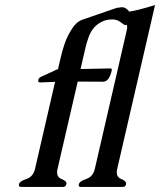

<svg xmlns="http://www.w3.org/2000/svg" viewBox="-20 -734 629 754"><path d="M440.4 -71.3Q438.5 -63.5 438.5 -57.6Q438.5 -38.1 455.6 -31.2Q475.6 -23.4 475.1 -13.2Q475.1 -11.7 475.1 -10.3Q472.7 0 462.9 0H297.4Q287.1 0 289.6 -10.3Q292.5 -22.5 318.8 -31.2Q345.2 -40 352.5 -71.3L477.5 -613.8Q481 -627.9 478 -637.2Q476.6 -635.7 474.6 -635.3H473.1Q467.8 -635.3 454.1 -646.5Q439.9 -657.7 421.4 -657.7Q402.8 -657.7 388.2 -652.3Q343.3 -634.8 327.1 -585.4Q320.3 -566.9 315.4 -545.4Q310.5 -523.9 305.2 -501.5L296.4 -462.9L413.6 -465.3Q420.9 -465.3 418.5 -455.6Q416 -445.8 412.1 -436Q401.9 -413.1 384.8 -413.1L285.2 -413.6L206.1 -71.3Q204.1 -63.5 204.1 -57.6Q204.1 -38.1 221.2 -31.2Q243.7 -22.5 240.7 -11.2Q238.3 0 228 0H62.5Q54.2 0 54.2 -7.3Q54.2 -9.3 54.7 -11.2Q57.1 -22.5 84 -31.2Q110.4 -40 117.7 -71.3L196.3 -412.6L137.7 -410.2Q128.4 -410.2 130.4 -419.9V-420.9Q132.3 -428.7 142.6 -433.1Q153.3 -437.5 174.8 -447.8Q196.8 -458 200.7 -460Q205.1 -461.9 207.5 -461.4L216.8 -501.5Q231 -563.5 248 -595.7Q265.1 -627.9 277.3 -639.6Q290 -652.3 303.7 -656.7L438.5 -703.1L458 -705.6Q468.8 -706.1 478 -698.2Q484.4 -693.4 487.3 -688.5Q504.4 -690.9 522 -695.3Q555.2 -703.6 588.9 -714.4Z"/></svg>

Font: Caudex
Style: Italic
Weight: 400
Italic angle: -13°
Version: Version 1.04